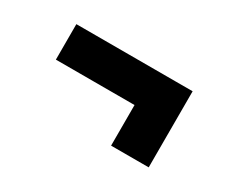

<svg xmlns="http://www.w3.org/2000/svg" viewBox="-48 -452 455 389"><g transform="rotate(30 180.0 -258.0)"><path d="M44 -264V-347H316V-264ZM228 -169V-318H316V-169Z"/></g></svg>

Font: Bricolage Grotesque Condensed Medium
Style: Regular
Weight: 500
Width: 3
Designer: Mathieu Triay
Foundry: Atelier Triay
Version: Version 1.000;gftools[0.9.30]